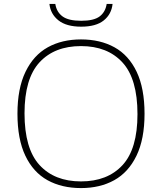

<svg xmlns="http://www.w3.org/2000/svg" viewBox="-20 -950 826 979"><path d="M69 -370Q69 -499 110 -583.8Q151 -668.5 223.5 -708.8Q296 -749 393 -749Q491 -749 563.8 -708.8Q636.5 -668.5 676.8 -584Q717 -499.5 717 -370Q717 -241 676 -156.2Q635 -71.5 562.5 -31.2Q490 9 393 9Q295 9 222.2 -31.2Q149.5 -71.5 109.2 -156Q69 -240.5 69 -370ZM681 -368Q681 -548 604.5 -631.5Q528 -715 393 -715Q258 -715 181.5 -632.2Q105 -549.5 105 -372Q105 -192 181.5 -108.5Q258 -25 393 -25Q528 -25 604.5 -107.8Q681 -190.5 681 -368ZM232 -930H262Q268.5 -888.5 299 -866.2Q329.5 -844 394 -844Q458.5 -844 488 -866.2Q517.5 -888.5 524 -930H554Q548.5 -877.5 509 -845.8Q469.5 -814 394 -814Q318.5 -814 278 -846.2Q237.5 -878.5 232 -930Z"/></svg>

Font: Encode Sans Expanded Thin
Style: Regular
Weight: 250
Width: 7
Designer: Multiple Designers
Foundry: Impallari Type
Version: Version 2.000